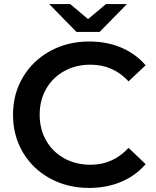

<svg xmlns="http://www.w3.org/2000/svg" viewBox="-20 -914 767 944"><path d="M44 -350Q44 -453 93 -535Q142 -617 227.5 -663.5Q313 -710 419 -710Q505 -710 576 -680Q647 -650 696 -593L612 -514Q536 -596 425 -596Q353 -596 296 -564.5Q239 -533 207 -477Q175 -421 175 -350Q175 -279 207 -223Q239 -167 296 -135.5Q353 -104 425 -104Q536 -104 612 -187L696 -107Q647 -50 575.5 -20Q504 10 418 10Q312 10 226.5 -36.5Q141 -83 92.5 -165Q44 -247 44 -350ZM604 -894 470 -757H356L222 -894H325L413 -820L501 -894Z"/></svg>

Font: Montserrat Alternates SemiBold
Style: Regular
Weight: 600
Designer: Julieta Ulanovsky
Foundry: Julieta Ulanovsky
Version: Version 7.200